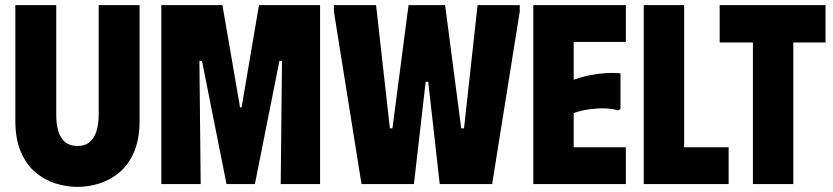

<svg xmlns="http://www.w3.org/2000/svg" viewBox="-20 -720 3259 751"><path d="M526 -248V-700H366V-270Q366 -235 357.5 -207.5Q349 -180 331 -164.5Q313 -149 283 -149Q253 -149 234.5 -164.5Q216 -180 208 -207.5Q200 -235 200 -270V-700H40V-248Q40 -176 61.5 -126Q83 -76 118.5 -46Q154 -16 197 -2.5Q240 11 283 11Q326 11 369 -2.5Q412 -16 447.5 -46Q483 -76 504.5 -126Q526 -176 526 -248Z M611 0V-700H850L919 -300H925L993 -700H1232V0H1078L1083 -482H1073L977 0H866L770 -482H760L765 0Z M1286 -700H1451L1505 -218H1515L1578 -700H1721L1784 -218H1795L1848 -700H2013V-675L1905 0H1700L1655 -400H1645L1599 0H1394L1286 -675Z M2428 -700V-556H2224V-408Q2254 -419 2286 -425.5Q2318 -432 2349 -434Q2380 -436 2407 -433V-294L2397 -288Q2376 -295 2348.5 -296Q2321 -297 2289 -293Q2257 -289 2224 -278V-144H2428V0H2066V-700Z M2498 -700H2656V-144H2830V0H2498Z M3209 -700V-554H3083V0H2925V-554H2795V-700Z"/></svg>

Font: Phudu Light
Style: Bold
Weight: 700
Version: Version 1.005;gftools[0.9.23]